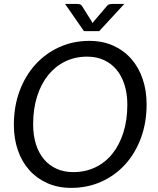

<svg xmlns="http://www.w3.org/2000/svg" viewBox="-20 -928 786 956"><path d="M49 0ZM710 -409Q710 -317.5 681.8 -241Q653.5 -164.5 603.2 -109.2Q553 -54 484.2 -23.2Q415.5 7.5 334.5 7.5Q268.5 7.5 215.8 -16Q163 -39.5 125.8 -81.2Q88.5 -123 68.8 -180.5Q49 -238 49 -306.5Q49 -398 77.5 -474.8Q106 -551.5 156.5 -607Q207 -662.5 275.8 -693.5Q344.5 -724.5 425 -724.5Q491 -724.5 543.8 -700.8Q596.5 -677 633.5 -635Q670.5 -593 690.2 -535.2Q710 -477.5 710 -409ZM614 -407Q614 -461.5 600 -505.8Q586 -550 560.2 -581Q534.5 -612 497.2 -629Q460 -646 413.5 -646Q354.5 -646 305.2 -622.2Q256 -598.5 220.2 -554.5Q184.5 -510.5 164.8 -448.2Q145 -386 145 -309Q145 -254.5 158.8 -210.5Q172.5 -166.5 198.5 -135.5Q224.5 -104.5 261.5 -87.8Q298.5 -71 345 -71Q404.5 -71 454 -94.5Q503.5 -118 539 -161.8Q574.5 -205.5 594.2 -267.8Q614 -330 614 -407ZM304 -908.5H363.5Q369 -908.5 376.2 -907Q383.5 -905.5 389 -897L436.5 -821.5L440.5 -813L447 -821.5L511 -896.5Q518 -905.5 526 -907Q534 -908.5 539.5 -908.5H599L474 -773H398Z"/></svg>

Font: Lato
Style: Italic
Weight: 400
Italic angle: -7°
Designer: Lukasz Dziedzic
Foundry: tyPoland Lukasz Dziedzic
Version: Version 2.007; 2014-02-27